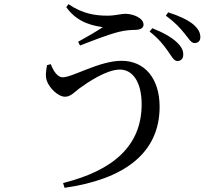

<svg xmlns="http://www.w3.org/2000/svg" viewBox="-20 -829 1040 919"><path d="M784 -584C802 -558 813 -537 828 -537C845 -536 857 -548 857 -566C858 -586 850 -604 827 -626C800 -652 761 -673 709 -694L696 -678C740 -644 764 -612 784 -584ZM863 -669C884 -644 894 -623 911 -623C928 -623 939 -633 939 -651C939 -673 929 -692 903 -714C878 -734 838 -753 785 -770L774 -754C820 -720 842 -695 863 -669ZM223 -522 205 -517C200 -489 196 -463 205 -440C216 -410 256 -366 292 -366C318 -366 339 -390 360 -406C399 -434 489 -496 554 -496C616 -496 658 -435 658 -330C658 -132 523 -13 282 47L289 70C570 30 744 -93 744 -318C744 -454 672 -538 562 -538C455 -538 328 -459 280 -459C257 -459 237 -485 223 -522ZM297 -795C353 -715 436 -705 472 -699C444 -680 396 -652 354 -629L363 -611C412 -630 497 -664 551 -677C579 -684 610 -686 629 -686C654 -687 667 -696 667 -711C667 -742 619 -763 579 -763C562 -763 530 -754 495 -754C439 -754 376 -762 308 -809Z"/></svg>

Font: Noto Serif JP Medium
Style: Regular
Weight: 500
Designer: Ryoko NISHIZUKA 西塚涼子 (kana & ideographs); Frank Grießhammer (Latin, Greek & Cyrillic); Wenlong ZHANG 张文龙 (bopomofo); San
Foundry: Adobe
Version: Version 2.001;hotconv 1.1.0;makeotfexe 2.6.0